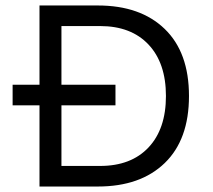

<svg xmlns="http://www.w3.org/2000/svg" viewBox="-20 -680 777 700"><path d="M26 -296V-371H401V-296ZM337 -660Q492 -660 580.5 -574.5Q669 -489 669 -330Q669 -171 580.5 -85.5Q492 0 337 0H124V-660ZM345 -75Q458 -75 521.5 -142.5Q585 -210 585 -330Q585 -450 521.5 -517.5Q458 -585 345 -585H204V-75Z"/></svg>

Font: Work Sans
Style: Regular
Weight: 400
Designer: Wei Huang
Foundry: Wei Huang
Version: Version 2.006; ttfautohint (v1.8.1.43-b0c9)